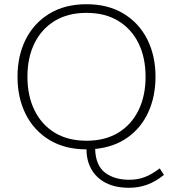

<svg xmlns="http://www.w3.org/2000/svg" viewBox="-20 -698 820 910"><path d="M592 192Q526 192 481 168.5Q436 145 413 104Q390 63 390 10Q288 10 214.5 -34.5Q141 -79 102 -156.5Q63 -234 63 -334Q63 -434 102 -511.5Q141 -589 214.5 -633.5Q288 -678 390 -678Q492 -678 565.5 -633.5Q639 -589 678 -511.5Q717 -434 717 -334Q717 -241 683 -166.5Q649 -92 585 -46.5Q521 -1 431 8Q433 85 477 119.5Q521 154 593 154Q632 154 665.5 141.5Q699 129 737 100L757 131Q717 163 677 177.5Q637 192 592 192ZM390 -31Q478 -31 540.5 -69Q603 -107 636.5 -175.5Q670 -244 670 -334Q670 -425 636.5 -493Q603 -561 540.5 -599Q478 -637 390 -637Q302 -637 239.5 -599Q177 -561 143.5 -493Q110 -425 110 -334Q110 -244 143.5 -175.5Q177 -107 239.5 -69Q302 -31 390 -31Z"/></svg>

Font: Gantari ExtraLight
Style: Regular
Weight: 250
Designer: Anugrah Pasau
Foundry: Lafontype
Version: Version 1.000